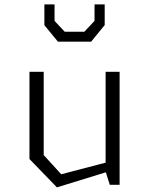

<svg xmlns="http://www.w3.org/2000/svg" viewBox="-20 -818 660 850"><path d="M173.5 -131.5 251 -46.5 490 -109V-68L232 11.5L110.5 -114V-500H173.5ZM509.5 0H466L447.5 -58.5V-500H509.5ZM176.5 -706.5V-798.5H221.5V-725.5L266.5 -677.5H353.5L398.5 -725.5V-798.5H443.5V-707L383.5 -633.5H236.5Z"/></svg>

Font: Monaspace Krypton Var ExLight
Style: Regular
Weight: 200
Designer: Riley Cran and the Lettermatic Team
Version: Version 1.200 (Monaspace Krypton Var)